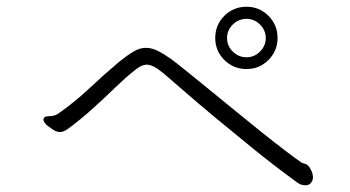

<svg xmlns="http://www.w3.org/2000/svg" viewBox="-20 -666 1040 570"><path d="M804 -553Q804 -515 777 -488Q750 -461 712 -461Q673 -461 646 -488Q619 -515 619 -553Q619 -592 646 -619Q673 -646 712 -646Q750 -646 777 -619Q804 -592 804 -553ZM769 -553Q769 -576 752 -593Q735 -610 712 -610Q688 -610 671 -593Q654 -576 654 -553Q654 -530 671 -513Q688 -496 712 -496Q735 -496 752 -513Q769 -530 769 -553ZM895 -174Q899 -170 904 -160Q909 -150 909 -139Q909 -128 901 -121Q896 -116 886 -116Q872 -116 860 -126Q794 -174 733 -223.5Q672 -273 619 -317Q566 -361 526 -396Q486 -431 462 -451Q434 -474 416 -474Q399 -474 377 -455Q353 -436 321.5 -405.5Q290 -375 254 -342.5Q218 -310 181 -283Q168 -274 158 -274Q148 -274 137.5 -281Q127 -288 122 -292Q118 -295 115.5 -298Q113 -301 111 -304Q109 -308 109 -310Q109 -321 124 -321Q131 -321 138.5 -322.5Q146 -324 152 -328Q202 -363 245 -403.5Q288 -444 333 -482Q358 -502 376.5 -513Q395 -524 413 -524Q430 -524 447.5 -515.5Q465 -507 489 -490Q500 -482 528 -459.5Q556 -437 594 -406Q632 -375 673.5 -341Q715 -307 755 -275Q795 -243 826.5 -219Q858 -195 874 -184Q879 -181 884.5 -180Q890 -179 895 -174Z"/></svg>

Font: Moon Stars Kai T HW Light
Style: Regular
Weight: 300
Designer: GuiWonder
Version: Version 1.101